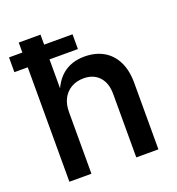

<svg xmlns="http://www.w3.org/2000/svg" viewBox="-132 -835 870 943"><g transform="rotate(-20 303.0 -364.0)"><path d="M185.5 -321.8V0H70.3V-727.5H184.1V-411.6H170.4Q193.8 -483.9 239 -518.3Q284.2 -552.7 349.1 -552.7Q405.3 -552.7 447.3 -529.1Q489.3 -505.4 512.5 -459.5Q535.6 -413.6 535.6 -347.2V0H419.9V-331.1Q419.9 -388.7 390.1 -421.1Q360.4 -453.6 308.6 -453.6Q272.9 -453.6 245.1 -438Q217.3 -422.4 201.4 -393.1Q185.5 -363.8 185.5 -321.8ZM0.5 -598.1V-675.3H332.5V-598.1Z"/></g></svg>

Font: Inter
Style: 540
Weight: 540
Designer: Rasmus Andersson
Foundry: rsms
Version: Version 4.001;git-66647c0bb